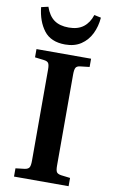

<svg xmlns="http://www.w3.org/2000/svg" viewBox="-103 -1002 617 1053"><g transform="rotate(10 206.0 -475.0)"><path d="M54 0V-46L105 -52Q124 -55 130 -65.5Q136 -76 136 -104V-611Q136 -637 129.5 -646.5Q123 -656 103 -658L54 -664V-710H358V-664L306 -658Q288 -656 282 -645.5Q276 -635 276 -607V-100Q276 -74 282 -64.5Q288 -55 308 -52L358 -46V0ZM204 -762Q124 -762 85.5 -812.5Q47 -863 39 -941L78 -950Q95 -901 126 -879Q157 -857 207 -857Q258 -857 289 -881Q320 -905 334 -949L372 -941Q368 -891 348 -850.5Q328 -810 292 -786Q256 -762 204 -762Z"/></g></svg>

Font: Literata 36pt SemiBold
Style: Regular
Weight: 600
Designer: Latin by Veronika Burian and Jose Scaglione. Greek by Irene Vlachou. Cyrillic by Vera Evstafieva.
Foundry: TypeTogether
Version: Version 3.002